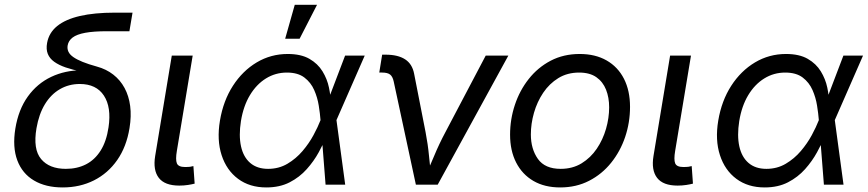

<svg xmlns="http://www.w3.org/2000/svg" viewBox="-20 -781 3671 812"><path d="M245.1 11.7Q173.3 11.7 123.8 -17.6Q74.2 -46.9 53.2 -102.8Q32.2 -158.7 44.9 -237.3Q58.1 -317.9 97.7 -372.8Q137.2 -427.7 196.3 -455.8Q255.4 -483.9 326.7 -483.9L325.7 -478Q287.1 -485.8 257.8 -495.8Q228.5 -505.9 209.2 -519.8Q189.9 -533.7 182.1 -553.2Q174.3 -572.8 179.2 -599.6Q187 -642.6 221.9 -670.9Q256.8 -699.2 318.1 -713.4Q379.4 -727.5 465.3 -727.5H540.5L527.3 -648.9H432.6Q376 -648.9 340.3 -642.3Q304.7 -635.7 287.1 -622.3Q269.5 -608.9 266.1 -588.9Q263.7 -574.7 269.3 -562.5Q274.9 -550.3 289.8 -539.8Q304.7 -529.3 329.3 -519.3Q354 -509.3 389.6 -499.5Q429.2 -488.8 459 -465.6Q488.8 -442.4 506.8 -408.9Q524.9 -375.5 530.5 -332.8Q536.1 -290 527.8 -239.7Q515.1 -160.6 475.8 -104.2Q436.5 -47.9 377.2 -18.1Q317.9 11.7 245.1 11.7ZM258.3 -66.9Q306.2 -66.9 343.5 -85.9Q380.9 -105 405.5 -144Q430.2 -183.1 439 -242.7Q451.7 -327.6 419.4 -376.7Q387.2 -425.8 317.4 -425.8Q271 -425.8 233.2 -403.8Q195.3 -381.8 169.9 -340.1Q144.5 -298.3 134.3 -238.8Q119.1 -149.9 153.8 -108.4Q188.5 -66.9 258.3 -66.9Z M738.3 3.9Q676.8 3.9 651.6 -28.8Q626.5 -61.5 636.2 -121.1L706.5 -545.9H794.9L728 -143.1Q721.7 -106 728 -90.3Q734.4 -74.7 762.2 -74.7Q776.4 -74.7 783.9 -75.7Q791.5 -76.7 797.9 -78.6L803.2 -4.4Q792.5 -1.5 775.1 1.2Q757.8 3.9 738.3 3.9Z M1106.4 11.7Q1035.6 11.7 986.8 -24.7Q938 -61 917.2 -125Q896.5 -189 910.2 -271Q924.3 -355 965.1 -418.2Q1005.9 -481.4 1065.7 -517.1Q1125.5 -552.7 1196.8 -552.7Q1252.9 -552.7 1288.6 -532.2Q1324.2 -511.7 1344 -479.2Q1363.8 -446.8 1371.3 -410.4Q1378.9 -374 1379.4 -342.3H1411.1L1402.8 -274.4L1439.9 0H1356.9L1335.4 -274.4Q1333.5 -300.3 1328.1 -334.2Q1322.8 -368.2 1308.8 -400.1Q1294.9 -432.1 1267.3 -453.1Q1239.7 -474.1 1193.4 -474.1Q1145 -474.1 1104.7 -449.2Q1064.5 -424.3 1036.9 -378.4Q1009.3 -332.5 999 -269Q989.3 -207.5 999.3 -162.1Q1009.3 -116.7 1038.3 -91.8Q1067.4 -66.9 1113.8 -66.9Q1159.2 -66.9 1195.6 -88.4Q1231.9 -109.9 1259.5 -142.3Q1287.1 -174.8 1305.9 -209.7Q1324.7 -244.6 1335 -271.5L1439.5 -545.9H1522.5L1402.3 -271.5L1388.7 -206.5H1361.8Q1348.6 -174.8 1328.1 -137.2Q1307.6 -99.6 1277.3 -65.7Q1247.1 -31.7 1205.1 -10Q1163.1 11.7 1106.4 11.7ZM1186 -617.2 1226.6 -760.7H1320.8L1247.1 -617.2Z M1738.8 0 1645 -436.5Q1640.6 -457 1629.9 -465.6Q1619.1 -474.1 1596.2 -474.1H1584L1596.2 -549.8H1610.8Q1663.1 -549.8 1693.4 -530Q1723.6 -510.3 1731.4 -469.2L1779.8 -222.2Q1789.6 -171.9 1794.4 -121.3Q1799.3 -70.8 1805.2 -24.9H1773.4Q1795.4 -71.8 1816.2 -121.8Q1836.9 -171.9 1863.8 -222.2L2034.2 -545.9H2129.9L1831.1 0Z M2349.1 11.7Q2283.2 11.7 2235.8 -15.9Q2188.5 -43.5 2162.8 -93.8Q2137.2 -144 2137.2 -211.4Q2137.2 -276.4 2157.5 -337.4Q2177.7 -398.4 2216.1 -447Q2254.4 -495.6 2308.8 -524.2Q2363.3 -552.7 2431.6 -552.7Q2497.6 -552.7 2545.4 -525.4Q2593.3 -498 2618.9 -447.8Q2644.5 -397.5 2644.5 -329.1Q2644.5 -263.2 2624 -202.1Q2603.5 -141.1 2564.7 -92.8Q2525.9 -44.4 2471.4 -16.4Q2417 11.7 2349.1 11.7ZM2351.1 -66.9Q2401.4 -66.9 2439.7 -90.3Q2478 -113.8 2503.9 -152.1Q2529.8 -190.4 2543 -236.3Q2556.2 -282.2 2556.2 -327.1Q2556.2 -368.7 2543 -401.9Q2529.8 -435.1 2502 -454.6Q2474.1 -474.1 2429.2 -474.1Q2379.4 -474.1 2341.3 -450.7Q2303.2 -427.2 2277.3 -388.7Q2251.5 -350.1 2238.3 -304Q2225.1 -257.8 2225.1 -212.4Q2225.1 -150.9 2254.9 -108.9Q2284.7 -66.9 2351.1 -66.9Z M2845.7 3.9Q2784.2 3.9 2759 -28.8Q2733.9 -61.5 2743.7 -121.1L2814 -545.9H2902.3L2835.4 -143.1Q2829.1 -106 2835.4 -90.3Q2841.8 -74.7 2869.6 -74.7Q2883.8 -74.7 2891.4 -75.7Q2898.9 -76.7 2905.3 -78.6L2910.6 -4.4Q2899.9 -1.5 2882.6 1.2Q2865.2 3.9 2845.7 3.9Z M3213.9 11.7Q3143.1 11.7 3094.2 -24.7Q3045.4 -61 3024.7 -125Q3003.9 -189 3017.6 -271Q3031.7 -355 3072.5 -418.2Q3113.3 -481.4 3173.1 -517.1Q3232.9 -552.7 3304.2 -552.7Q3360.4 -552.7 3396 -532.2Q3431.6 -511.7 3451.4 -479.2Q3471.2 -446.8 3478.8 -410.4Q3486.3 -374 3486.8 -342.3H3518.6L3510.3 -274.4L3547.4 0H3464.4L3442.9 -274.4Q3440.9 -300.3 3435.5 -334.2Q3430.2 -368.2 3416.3 -400.1Q3402.3 -432.1 3374.8 -453.1Q3347.2 -474.1 3300.8 -474.1Q3252.4 -474.1 3212.2 -449.2Q3171.9 -424.3 3144.3 -378.4Q3116.7 -332.5 3106.4 -269Q3096.7 -207.5 3106.7 -162.1Q3116.7 -116.7 3145.8 -91.8Q3174.8 -66.9 3221.2 -66.9Q3266.6 -66.9 3303 -88.4Q3339.4 -109.9 3366.9 -142.3Q3394.5 -174.8 3413.3 -209.7Q3432.1 -244.6 3442.4 -271.5L3546.9 -545.9H3629.9L3509.8 -271.5L3496.1 -206.5H3469.2Q3456.1 -174.8 3435.5 -137.2Q3415 -99.6 3384.8 -65.7Q3354.5 -31.7 3312.5 -10Q3270.5 11.7 3213.9 11.7Z"/></svg>

Font: Inter
Style: Italic
Weight: 400
Italic angle: -9.3988°
Designer: Rasmus Andersson
Foundry: rsms
Version: Version 4.001;git-66647c0bb